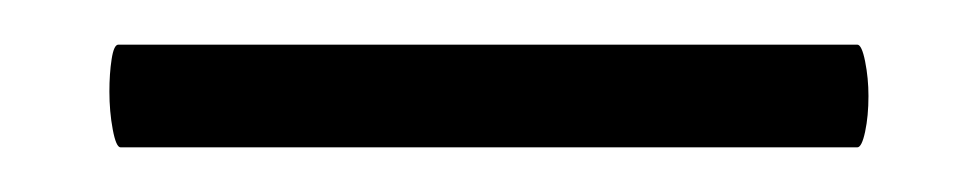

<svg xmlns="http://www.w3.org/2000/svg" viewBox="-20 13 438 86"><path d="M29 54Q29 46 30 39.5Q31 33 33 33H364Q366 33 367.5 40.5Q369 48 369 56Q369 65 367.5 72Q366 79 364 79H34Q32 79 30.5 71Q29 63 29 54Z"/></svg>

Font: Cormorant SC SemiBold
Style: Regular
Weight: 600
Designer: Christian Thalmann (Catharsis Fonts)
Foundry: Catharsis Fonts
Version: Version 4.000